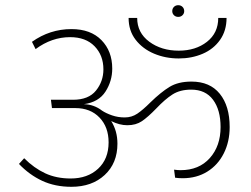

<svg xmlns="http://www.w3.org/2000/svg" viewBox="-20 -744 967 739"><path d="M643 -701Q643 -711 649.5 -717.5Q656 -724 666 -724Q676 -724 682.5 -717.5Q689 -711 689 -701Q689 -692 682.5 -685.5Q676 -679 666 -679Q656 -679 649.5 -685.5Q643 -692 643 -701ZM475 -675H508Q508 -618 554.5 -583.5Q601 -549 668 -549Q733 -549 776.5 -583Q820 -617 820 -675H852Q852 -626 827 -590.5Q802 -555 760 -537Q718 -519 668 -519Q617 -519 573 -537.5Q529 -556 502 -591Q475 -626 475 -675ZM864 -255Q864 -199 841.5 -154Q819 -109 778 -83.5Q737 -58 683 -58Q668 -58 654 -60L650 -91Q664 -89 675 -89Q746 -89 787.5 -135.5Q829 -182 829 -255Q829 -321 800 -360Q771 -399 716 -399Q673 -399 644 -380.5Q615 -362 581 -326Q549 -293 526 -277.5Q503 -262 470 -262Q440 -262 408 -278Q432 -240 432 -191Q432 -116 383 -70.5Q334 -25 255 -25Q192 -25 142.5 -48Q93 -71 53 -113L73 -135Q111 -97 154 -77Q197 -57 252 -57Q317 -57 357.5 -94.5Q398 -132 398 -196Q398 -255 363 -291.5Q328 -328 270 -328H180L176 -360H261Q321 -360 349.5 -395.5Q378 -431 378 -477Q378 -531 344 -566Q310 -601 250 -601Q179 -601 117 -555L103 -583Q172 -632 255 -632Q329 -632 370.5 -589.5Q412 -547 412 -480Q412 -432 386 -391.5Q360 -351 303 -343Q342 -342 373 -318Q388 -308 411 -300Q434 -292 460 -292Q487 -292 508.5 -306.5Q530 -321 559 -350Q599 -389 632.5 -409.5Q666 -430 717 -430Q788 -430 826 -383Q864 -336 864 -255Z"/></svg>

Font: FiraGO UltraLight
Style: Regular
Weight: 200
Designer: bBox Type
Foundry: bBox Type GmbH
Version: Version 1.001